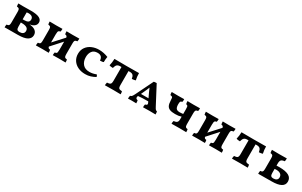

<svg xmlns="http://www.w3.org/2000/svg" viewBox="247 -2003 5519 3506"><g transform="rotate(30 3006.5 -250.0)"><path d="M599 -141Q599 -74 536.5 -37Q474 0 341 0Q231 0 180.5 0.5Q130 1 101 1Q89 2 62 2Q62 -38 68 -60Q93 -62 105 -68.5Q117 -75 122 -92Q127 -109 127 -145V-356Q127 -391 122 -407.5Q117 -424 105 -430.5Q93 -437 67 -440Q62 -467 62 -502Q106 -500 156 -500L329 -502Q452 -502 507.5 -472.5Q563 -443 563 -388Q563 -342 527.5 -311.5Q492 -281 427 -272Q512 -267 555.5 -232.5Q599 -198 599 -141ZM314 -440Q292 -440 275 -435V-290H305Q361 -290 387 -308Q413 -326 413 -363Q413 -401 387 -420.5Q361 -440 314 -440ZM436 -136Q436 -182 398.5 -202.5Q361 -223 296 -223H275V-137Q275 -91 290.5 -75Q306 -59 339 -59Q384 -59 410 -78.5Q436 -98 436 -136Z M1341 -59Q1348 -41 1348 2Q1290 0 1218 0Q1150 0 1078 2Q1078 -13 1080 -31Q1082 -49 1085 -59Q1106 -61 1116.5 -67.5Q1127 -74 1131 -91.5Q1135 -109 1135 -145V-316L938 -98Q942 -77 952.5 -69Q963 -61 986 -59Q992 -40 992 2Q936 0 870 0Q796 0 722 2Q722 -13 724 -31Q726 -49 729 -59Q754 -61 766 -67.5Q778 -74 782.5 -91.5Q787 -109 787 -145V-357Q787 -392 782.5 -408Q778 -424 766.5 -430.5Q755 -437 729 -441Q722 -463 722 -502Q780 -500 864 -500Q924 -500 992 -502Q992 -461 985 -441Q964 -438 953.5 -430.5Q943 -423 939 -405.5Q935 -388 935 -353V-183L1132 -398Q1128 -420 1118 -428.5Q1108 -437 1084 -441Q1078 -465 1078 -502Q1134 -500 1211 -500Q1276 -500 1348 -502Q1348 -464 1341 -441Q1315 -438 1303 -431.5Q1291 -425 1286.5 -408.5Q1282 -392 1282 -357V-145Q1282 -109 1287 -91.5Q1292 -74 1304 -67.5Q1316 -61 1341 -59Z M1948 -354Q1938 -348 1916.5 -345.5Q1895 -343 1874 -343Q1871 -445 1768 -445Q1691 -445 1654.5 -395.5Q1618 -346 1618 -271Q1618 -180 1666.5 -123.5Q1715 -67 1807 -67Q1881 -67 1949 -96Q1966 -81 1971 -52Q1922 -25 1872.5 -9Q1823 7 1760 7Q1673 7 1605.5 -26Q1538 -59 1501 -117.5Q1464 -176 1464 -252Q1464 -333 1505.5 -390.5Q1547 -448 1615.5 -477.5Q1684 -507 1764 -507Q1861 -507 1958 -468Q1948 -421 1948 -354Z M2622 -357Q2592 -346 2545 -344Q2537 -395 2516 -416.5Q2495 -438 2451 -438H2421V-146Q2421 -109 2427 -91.5Q2433 -74 2449.5 -67.5Q2466 -61 2501 -59Q2509 -42 2509 2Q2441 0 2354 0Q2251 0 2177 2Q2177 -11 2180 -28.5Q2183 -46 2186 -59Q2222 -61 2240 -68Q2258 -75 2265.5 -92.5Q2273 -110 2273 -146V-438H2250Q2202 -438 2180 -417Q2158 -396 2145 -344Q2093 -344 2069 -356Q2077 -386 2082.5 -428Q2088 -470 2088 -502Q2155 -500 2349 -500Q2540 -500 2606 -502Q2605 -470 2609.5 -429.5Q2614 -389 2622 -357Z M3245 2Q3215 0 3119 0Q3010 0 2981 2Q2981 -36 2987 -60Q3008 -65 3018 -72Q3028 -79 3028 -91Q3028 -102 3021 -116L3010 -139Q2877 -139 2799 -130L2798 -127Q2791 -113 2791 -99Q2791 -66 2832 -60Q2838 -36 2838 2Q2800 0 2742 0Q2681 0 2664 2Q2664 -32 2671 -61Q2692 -64 2705 -78Q2718 -92 2739 -134L2918 -500Q2932 -503 2946 -504Q2960 -505 2977 -505L3177 -125Q3197 -86 3209.5 -74Q3222 -62 3239 -60Q3245 -42 3245 2ZM2986 -190 2943 -281 2934 -301Q2915 -338 2905 -368Q2898 -346 2879 -304L2869 -283L2827 -190Z M3886 -59Q3892 -40 3892 2Q3844 0 3753 0Q3644 0 3582 2Q3582 -40 3590 -59Q3639 -63 3658.5 -82.5Q3678 -102 3678 -143V-202Q3648 -192 3619.5 -187.5Q3591 -183 3549 -183Q3478 -183 3437.5 -199Q3397 -215 3378.5 -251Q3360 -287 3358 -352Q3356 -395 3353 -410Q3350 -425 3340.5 -430.5Q3331 -436 3303 -441Q3296 -463 3296 -502Q3352 -500 3436 -500Q3499 -500 3559 -502Q3559 -499 3559 -479.5Q3559 -460 3553 -441Q3528 -439 3519 -425.5Q3510 -412 3510 -370Q3510 -306 3531 -279.5Q3552 -253 3608 -253Q3625 -253 3647.5 -255.5Q3670 -258 3678 -259V-352Q3678 -389 3675 -406.5Q3672 -424 3663.5 -430.5Q3655 -437 3636 -441Q3628 -467 3628 -502Q3682 -500 3759 -500Q3826 -500 3892 -502Q3892 -499 3892 -479.5Q3892 -460 3886 -441Q3862 -438 3850.5 -431Q3839 -424 3834.5 -406.5Q3830 -389 3830 -352V-147Q3830 -110 3834.5 -92.5Q3839 -75 3850.5 -68Q3862 -61 3886 -59Z M4635 -59Q4642 -41 4642 2Q4584 0 4512 0Q4444 0 4372 2Q4372 -13 4374 -31Q4376 -49 4379 -59Q4400 -61 4410.5 -67.5Q4421 -74 4425 -91.5Q4429 -109 4429 -145V-316L4232 -98Q4236 -77 4246.5 -69Q4257 -61 4280 -59Q4286 -40 4286 2Q4230 0 4164 0Q4090 0 4016 2Q4016 -13 4018 -31Q4020 -49 4023 -59Q4048 -61 4060 -67.5Q4072 -74 4076.5 -91.5Q4081 -109 4081 -145V-357Q4081 -392 4076.5 -408Q4072 -424 4060.5 -430.5Q4049 -437 4023 -441Q4016 -463 4016 -502Q4074 -500 4158 -500Q4218 -500 4286 -502Q4286 -461 4279 -441Q4258 -438 4247.5 -430.5Q4237 -423 4233 -405.5Q4229 -388 4229 -353V-183L4426 -398Q4422 -420 4412 -428.5Q4402 -437 4378 -441Q4372 -465 4372 -502Q4428 -500 4505 -500Q4570 -500 4642 -502Q4642 -464 4635 -441Q4609 -438 4597 -431.5Q4585 -425 4580.5 -408.5Q4576 -392 4576 -357V-145Q4576 -109 4581 -91.5Q4586 -74 4598 -67.5Q4610 -61 4635 -59Z M5301 -357Q5271 -346 5224 -344Q5216 -395 5195 -416.5Q5174 -438 5130 -438H5100V-146Q5100 -109 5106 -91.5Q5112 -74 5128.5 -67.5Q5145 -61 5180 -59Q5188 -42 5188 2Q5120 0 5033 0Q4930 0 4856 2Q4856 -11 4859 -28.5Q4862 -46 4865 -59Q4901 -61 4919 -68Q4937 -75 4944.5 -92.5Q4952 -110 4952 -146V-438H4929Q4881 -438 4859 -417Q4837 -396 4824 -344Q4772 -344 4748 -356Q4756 -386 4761.5 -428Q4767 -470 4767 -502Q4834 -500 5028 -500Q5219 -500 5285 -502Q5284 -470 5288.5 -429.5Q5293 -389 5301 -357Z M5952 -143Q5952 0 5691 0Q5565 0 5409 2Q5409 -40 5415 -62Q5440 -64 5452 -70.5Q5464 -77 5469 -94.5Q5474 -112 5474 -148V-352Q5474 -388 5469.5 -404.5Q5465 -421 5453.5 -427.5Q5442 -434 5416 -438Q5409 -468 5409 -502Q5503 -500 5571 -500Q5659 -500 5723 -502Q5723 -460 5716 -438Q5665 -434 5645 -413Q5625 -392 5625 -344V-294Q5661 -296 5686 -296Q5819 -296 5885.5 -258.5Q5952 -221 5952 -143ZM5782 -135Q5782 -180 5749.5 -203.5Q5717 -227 5664 -227Q5653 -227 5625 -225V-140Q5625 -94 5640.5 -77.5Q5656 -61 5688 -61Q5733 -61 5757.5 -80Q5782 -99 5782 -135Z"/></g></svg>

Font: Vollkorn SC
Style: Bold
Weight: 700
Designer: Friedrich Althausen
Foundry: Friedrich Althausen
Version: Version 4.015